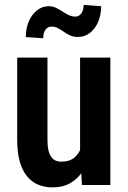

<svg xmlns="http://www.w3.org/2000/svg" viewBox="-20 -767 530 796"><path d="M312 -126V-528.3H437.5V0H319.8ZM328.1 -235.4 364.7 -236.3Q364.7 -183.1 355 -138.2Q345.2 -93.3 324.7 -60.1Q304.2 -26.9 272.7 -8.5Q241.2 9.8 198.2 9.8Q165.5 9.8 138.7 -1.2Q111.8 -12.2 92.3 -35.9Q72.8 -59.6 62 -96.9Q51.3 -134.3 51.3 -186.5V-528.3H176.8V-185.5Q176.8 -161.1 180.9 -143.8Q185.1 -126.5 192.9 -116Q200.7 -105.5 210.9 -101.1Q221.2 -96.7 233.4 -96.7Q269 -96.7 289.8 -114.7Q310.5 -132.8 319.3 -164.3Q328.1 -195.8 328.1 -235.4ZM326.7 -746.6 399.4 -741.2Q399.4 -705.6 387 -676.5Q374.5 -647.5 352.8 -630.6Q331.1 -613.8 303.2 -613.8Q284.2 -613.8 270 -620.4Q255.9 -627 244.4 -635.3Q232.9 -643.6 220.7 -650.1Q208.5 -656.7 192.4 -656.7Q178.2 -656.7 168.7 -643.8Q159.2 -630.9 159.2 -608.4L86.9 -613.3Q86.9 -648.4 99.1 -677.5Q111.3 -706.5 133.1 -723.9Q154.8 -741.2 182.1 -741.2Q197.8 -741.2 211.4 -734.9Q225.1 -728.5 237.8 -720Q250.5 -711.4 264.2 -704.8Q277.8 -698.2 293 -698.2Q307.1 -698.2 316.9 -711.2Q326.7 -724.1 326.7 -746.6Z"/></svg>

Font: Roboto Condensed SemiBold
Style: Regular
Weight: 600
Designer: Christian Robertson
Foundry: Google
Version: Version 3.008; 2023